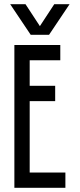

<svg xmlns="http://www.w3.org/2000/svg" viewBox="-20 -899 382 919"><path d="M268.6 -683.6V-610.4H122.1V-488.3H244.1V-415H122.1V-73.2H293V0H48.8V-683.6ZM102.1 -878.9 170.9 -773.9 239.7 -878.9H313L214.8 -732.4H127L28.8 -878.9Z"/></svg>

Font: Saniretro
Style: Regular
Weight: 400
Designer: Jayvee D. Enaguas (Grand Chaos)
Version: Version 1.0 - 6/10/2013